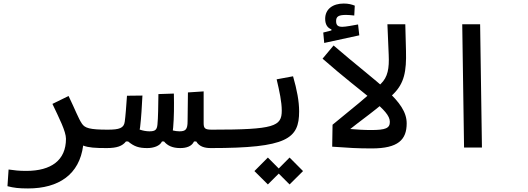

<svg xmlns="http://www.w3.org/2000/svg" viewBox="-20 -830 2970 1080"><path d="M447.8 -11.2C478 0.5 514.6 2.9 580.1 2.9C603.5 2.9 622.6 -10.3 622.6 -56.2C622.6 -90.8 610.8 -100.6 585.9 -100.6C483.4 -100.6 457.5 -109.9 440.9 -134.3C420.4 -164.6 403.8 -211.4 365.7 -290L274.9 -245.6C313 -165 351.1 -90.8 351.1 -49.3C351.1 71.8 267.6 131.3 127.9 131.3C84 131.3 65.4 128.4 28.3 123.5L22 217.3C57.6 226.6 85.4 230 137.7 230C310.5 230 426.8 151.4 447.8 -11.2Z M808.6 2.9C843.8 2.9 879.4 -8.8 891.1 -34.2H902.8C921.4 -11.7 948.7 2.9 993.7 2.9C1029.3 2.9 1059.1 -7.3 1071.3 -34.2H1084C1101.1 -5.4 1130.4 2.9 1166 2.9C1189.5 2.9 1208.5 -10.3 1208.5 -56.2C1208.5 -81.1 1196.8 -100.6 1171.9 -100.6C1132.8 -100.6 1125.5 -107.9 1125.5 -137.7C1125.5 -151.9 1125.5 -167 1125.5 -184.1C1126 -222.2 1126 -266.6 1125.5 -315.9L1037.1 -310.1C1036.6 -241.2 1035.2 -194.8 1035.2 -148.4C1035.2 -102.1 1024.4 -91.3 989.3 -91.3C976.1 -91.3 963.9 -93.3 952.1 -96.2C953.1 -102.1 953.6 -107.9 954.1 -113.3C959 -168.9 959.5 -235.8 958 -303.7L871.1 -300.8C870.1 -232.9 869.6 -168.9 865.7 -129.9C862.8 -99.6 853 -91.3 820.3 -91.3C803.7 -91.3 784.2 -94.7 765.6 -101.1C766.6 -105.5 767.6 -109.9 768.1 -114.7C774.9 -171.4 777.8 -230.5 781.2 -292.5L694.3 -291.5C689.9 -228.5 686 -176.3 681.6 -145C676.8 -109.4 651.4 -100.6 585.9 -100.6L580.1 2.9C638.7 2.9 668.5 -8.8 688.5 -34.2H700.7C735.4 -5.4 761.7 2.9 808.6 2.9Z M1166 2.9C1596.2 2.9 1662.6 -49.8 1662.6 -203.6C1662.6 -259.8 1650.4 -324.7 1628.4 -400.9L1536.1 -383.8C1552.2 -315.9 1564.9 -256.3 1564.9 -208C1564.9 -119.1 1524.4 -100.6 1171.9 -100.6C1160.6 -100.6 1149.9 -87.4 1149.9 -52.7C1149.9 -16.6 1153.3 2.9 1166 2.9ZM1608.9 207.5 1684.6 132.3 1608.9 56.2 1547.9 117.7 1486.8 56.2 1411.1 132.3 1486.8 207.5 1547.9 146.5Z M2071.3 4.9C2220.2 4.9 2267.6 -44.4 2267.6 -136.2C2267.6 -263.7 2105.5 -358.4 1856.4 -574.2L1794.4 -500C2036.1 -287.6 2172.9 -213.9 2172.9 -144.5C2172.9 -108.9 2149.4 -98.6 2067.4 -98.6C2027.8 -98.6 1992.2 -100.6 1925.8 -106L1850.6 -128.4L1848.6 -4.9C1945.3 2 1989.3 4.9 2071.3 4.9ZM1803.7 -588.4 2001 -631.3 1994.1 -692.4C1964.8 -687 1924.3 -679.2 1905.8 -679.2C1882.3 -679.2 1870.6 -686.5 1870.6 -711.4C1870.6 -736.8 1883.8 -746.1 1926.8 -746.1C1938 -746.1 1957.5 -744.6 1972.7 -742.7L1975.6 -798.3C1959 -804.7 1940.9 -810.1 1913.6 -810.1C1852.5 -810.1 1809.1 -779.3 1809.1 -724.1C1809.1 -692.9 1821.8 -672.9 1844.2 -665V-658.7L1798.3 -647Z M1922.9 -83C2006.3 -150.9 2112.8 -222.7 2192.4 -300.8C2254.4 -361.8 2266.6 -429.2 2263.7 -543.5L2259.8 -693.4H2159.2L2166.5 -521C2169.9 -445.8 2161.6 -396.5 2122.1 -358.4C2054.7 -293.9 1954.1 -212.9 1850.6 -128.4Z M2590.3 0H2690.9L2680.7 -693.4H2580.1Z"/></svg>

Font: Cascadia Code PL
Style: Regular
Weight: 400
Monospace: yes
Designer: Aaron Bell
Foundry: Saja Typeworks
Version: Version 2404.023